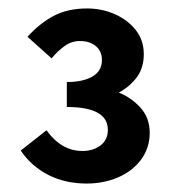

<svg xmlns="http://www.w3.org/2000/svg" viewBox="-20 -825 414 454"><path d="M185 -391Q134 -391 94 -411.5Q54 -432 29 -469L90 -517Q125 -468 175 -468Q200 -468 217.5 -481Q235 -494 235 -518Q235 -572 138 -572V-631Q176 -631 198.5 -644Q221 -657 221 -683Q221 -704 206.5 -716Q192 -728 169 -728Q149 -728 132.5 -716Q116 -704 102 -687L45 -738Q75 -771 108 -788Q141 -805 186 -805Q221 -805 251.5 -791.5Q282 -778 301 -754Q320 -730 320 -697Q320 -665 304 -643Q288 -621 261 -606Q291 -594 312.5 -570Q334 -546 334 -511Q334 -475 313.5 -447.5Q293 -420 259 -405.5Q225 -391 185 -391Z"/></svg>

Font: Assistant
Style: Bold
Weight: 700
Designer: Hebrew By Ben Nathan, Latin by Paul Hunt
Version: Version 3.000